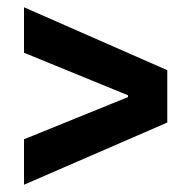

<svg xmlns="http://www.w3.org/2000/svg" viewBox="-20 -596 526 528"><path d="M46 -88V-213L332 -329V-334L46 -451V-576L440 -403V-259Z"/></svg>

Font: Bricolage Grotesque 48pt SemiBold
Style: Regular
Weight: 600
Designer: Mathieu Triay
Foundry: Atelier Triay
Version: Version 1.000; ttfautohint (v1.8.4.7-5d5b);gftools[0.9.32]